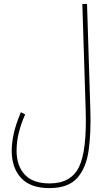

<svg xmlns="http://www.w3.org/2000/svg" viewBox="-20 -734 559 984"><path d="M233 230Q330 230 376 178Q422 126 434.5 35Q447 -56 443 -173L426 -714H402L419 -173Q426 37 385 121.5Q344 206 234 206Q149 206 107 161Q65 116 65 38Q65 -9 76.5 -54.5Q88 -100 109 -148L87 -159Q59 -92 49.5 -45Q40 2 40 38Q40 126 88 178Q136 230 233 230Z"/></svg>

Font: Noto Sans Arabic Condensed Thin
Style: Regular
Weight: 250
Width: 3
Designer: Nadine Chahine
Foundry: Monotype Imaging Inc.
Version: 1.001